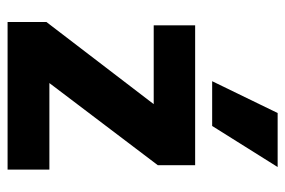

<svg xmlns="http://www.w3.org/2000/svg" viewBox="-146 -624 770 519"><g transform="rotate(90 239.5 -365.0)"><path d="M200 -553 286 -730H432L321 -553ZM427 -507V-406L205 -113H439V0H40V-105L262 -395H49V-507Z"/></g></svg>

Font: Hind Bold
Style: Regular
Weight: 700
Designer: Manushi Parikh, Satya Rajpurohit
Foundry: Indian Type Foundry
Version: Version 1.201;PS 1.0;hotconv 1.0.78;makeotf.lib2.5.61930; tt